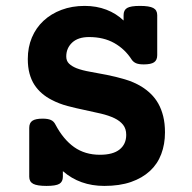

<svg xmlns="http://www.w3.org/2000/svg" viewBox="-20 -610 640 641"><path d="M189.9 -20Q189.9 -3.4 178.2 3.7Q166.5 10.7 135.3 10.7Q104 10.7 90.8 3.7Q77.6 -3.4 77.6 -20V-183.1Q77.6 -199.7 88.1 -206.8Q98.6 -213.9 122.6 -213.9Q139.6 -213.9 149.7 -209.5Q159.7 -205.1 165 -194.3Q191.4 -144.5 227.5 -118.9Q263.7 -93.3 313.5 -93.3Q357.4 -93.3 379.4 -111.1Q401.4 -128.9 401.4 -159.7Q401.4 -180.2 390.9 -193.4Q380.4 -206.5 362.3 -215.3Q342.8 -224.6 316.9 -230.7Q291 -236.8 262.7 -242.7Q234.4 -248.5 205.6 -256.1Q176.8 -263.7 151.9 -276.9Q134.8 -285.6 120.4 -297.9Q106 -310.1 95.2 -326.4Q84.5 -342.8 78.6 -364.3Q72.8 -385.7 72.8 -413.1Q72.8 -452.1 86.4 -484.6Q100.1 -517.1 125.2 -540.5Q150.4 -564 185.3 -577.1Q220.2 -590.3 262.7 -590.3Q302.2 -590.3 335.2 -577.6Q368.2 -564.9 392.6 -541.5V-559.6Q392.6 -576.2 404.3 -583.3Q416 -590.3 447.3 -590.3Q478.5 -590.3 491.7 -583.3Q504.9 -576.2 504.9 -559.6V-425.8Q504.9 -409.2 494.4 -402.1Q483.9 -395 460 -395Q443.4 -395 434.3 -398.9Q425.3 -402.8 419.9 -410.6Q397.5 -445.8 361.8 -466.1Q326.2 -486.3 277.3 -486.3Q240.7 -486.3 220.9 -467.8Q201.2 -449.2 201.2 -421.4Q201.2 -406.7 210.4 -397.7Q219.7 -388.7 235.4 -382.3Q254.4 -375 281 -370.4Q307.6 -365.7 337.2 -359.9Q366.7 -354 396.7 -345.2Q426.8 -336.4 452.6 -320.8Q469.2 -310.5 483.6 -296.6Q498 -282.7 508.5 -264.2Q519 -245.6 524.9 -221.7Q530.8 -197.8 530.8 -168Q530.8 -128.4 518.3 -95.5Q505.9 -62.5 480.5 -39.1Q455.1 -15.6 417.2 -2.4Q379.4 10.7 328.1 10.7Q246.6 10.7 189.9 -38.6Z"/></svg>

Font: Courier Prime
Style: Bold
Weight: 700
Monospace: yes
Designer: Alan Dague-Greene
Foundry: Quote-Unquote Apps
Version: Version 1.202